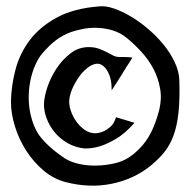

<svg xmlns="http://www.w3.org/2000/svg" viewBox="-20 -730 602 607"><path d="M295.9 -710Q314.5 -711.9 340.3 -703.1Q366.2 -694.3 394 -677.7Q421.9 -661.1 448.7 -638.2Q475.6 -615.2 497.1 -588.9Q518.6 -562.5 532.2 -533.7Q545.9 -504.9 546.9 -477.5Q548.8 -417 544.4 -375Q540 -333 528.8 -302.2Q517.6 -271.5 499.5 -249Q481.4 -226.6 455.1 -205.1Q402.3 -163.1 332.5 -148.9Q262.7 -134.8 187.5 -154.3Q149.4 -164.1 117.7 -190.9Q85.9 -217.8 63 -253.4Q40 -289.1 27.3 -330.1Q14.6 -371.1 14.6 -408.2Q15.6 -460 29.3 -511.2Q43 -562.5 75.2 -604.5Q107.4 -646.5 161.1 -675.3Q214.8 -704.1 295.9 -710ZM112.3 -559.6Q100.6 -544.9 91.3 -523.9Q82 -502.9 76.7 -478Q71.3 -453.1 70.8 -426.8Q70.3 -400.4 75.2 -375Q85 -326.2 108.4 -296.4Q131.8 -266.6 174.8 -236.3Q195.3 -220.7 221.2 -213.9Q247.1 -207 273.4 -206.5Q299.8 -206.1 323.7 -210Q347.7 -213.9 365.2 -220.7Q399.4 -234.4 432.1 -272.5Q464.8 -310.5 483.4 -382.8Q492.2 -418.9 485.8 -452.1Q479.5 -485.4 464.4 -513.7Q449.2 -542 427.2 -565.9Q405.3 -589.8 382.8 -608.4Q360.4 -627 335 -634.3Q309.6 -641.6 285.6 -642.1Q261.7 -642.6 240.7 -638.2Q219.7 -633.8 205.1 -628.9Q178.7 -619.1 157.7 -603.5Q136.7 -587.9 112.3 -559.6ZM260.7 -581.1Q277.3 -581.1 290.5 -576.7Q303.7 -572.3 314.9 -566.4Q326.2 -560.5 336.4 -555.2Q346.7 -549.8 357.4 -549.8H373Q379.9 -549.8 386.7 -549.3Q393.6 -548.8 398.4 -547.9Q393.6 -539.1 389.2 -532.7Q384.8 -526.4 381.8 -521.5Q377.9 -516.6 376 -511.7Q372.1 -506.8 367.2 -498Q362.3 -490.2 354.5 -477.5Q346.7 -464.8 333 -444.3Q333 -473.6 326.7 -490.2Q320.3 -506.8 312.5 -515.6Q303.7 -525.4 293 -528.3Q278.3 -530.3 262.2 -519.5Q246.1 -508.8 232.9 -491.2Q219.7 -473.6 210.4 -453.6Q201.2 -433.6 199.2 -416Q197.3 -401.4 203.1 -382.3Q209 -363.3 220.7 -346.7Q232.4 -330.1 248 -319.3Q263.7 -308.6 282.2 -308.6Q295.9 -309.6 308.6 -315.4Q319.3 -320.3 330.1 -330.1Q340.8 -339.8 346.7 -359.4L405.3 -341.8Q375 -307.6 346.7 -291Q318.4 -274.4 295.9 -267.6Q270.5 -259.8 247.1 -260.7Q217.8 -263.7 193.4 -277.8Q168.9 -292 152.3 -312.5Q135.7 -333 127 -356.9Q118.2 -380.9 119.1 -403.3Q120.1 -425.8 130.4 -456.1Q140.6 -486.3 159.2 -514.2Q177.7 -542 203.1 -561.5Q228.5 -581.1 260.7 -581.1Z"/></svg>

Font: Irish Grover
Style: Regular
Weight: 400
Designer: Squid
Foundry: Font Diner, Inc DBA Sideshow
Version: Version 1.001